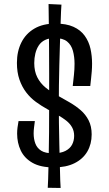

<svg xmlns="http://www.w3.org/2000/svg" viewBox="-20 -821 540 953"><path d="M247 10Q181 10 141 -13Q101 -36 83 -74Q65 -112 65 -158Q65 -173 67 -188.5Q69 -204 72 -220H153Q151 -204 149 -188.5Q147 -173 147 -159Q147 -131 155.5 -108.5Q164 -86 184.5 -73Q205 -60 243 -60Q282 -60 305 -72Q328 -84 338 -103.5Q348 -123 348 -147Q348 -171 337.5 -189.5Q327 -208 308.5 -222.5Q290 -237 266 -250.5Q242 -264 215 -279Q186 -295 158.5 -315Q131 -335 110 -362.5Q89 -390 76.5 -426Q64 -462 64 -509Q64 -566 86 -610Q108 -654 150.5 -679Q193 -704 255 -704Q309 -704 344.5 -688Q380 -672 400.5 -643.5Q421 -615 429 -579.5Q437 -544 437 -505Q437 -486 435.5 -467Q434 -448 432 -430Q430 -412 428 -394H341Q344 -421 347 -449Q350 -477 350 -504Q350 -539 342 -568.5Q334 -598 313 -615Q292 -632 252 -632Q223 -632 203.5 -622.5Q184 -613 172.5 -595.5Q161 -578 155.5 -555.5Q150 -533 150 -508Q150 -467 165 -437.5Q180 -408 205.5 -387Q231 -366 262 -349Q294 -331 324.5 -313.5Q355 -296 380 -274.5Q405 -253 420 -223.5Q435 -194 435 -154Q435 -106 413.5 -69Q392 -32 350 -11Q308 10 247 10ZM281 112 217 111Q218 104 219 67.5Q220 31 221.5 -29Q223 -89 223.5 -164Q224 -239 224 -322Q224 -388 224 -454.5Q224 -521 223.5 -581Q223 -641 222.5 -688.5Q222 -736 221.5 -766Q221 -796 221 -801L285 -798Q284 -792 283 -765Q282 -738 280.5 -696Q279 -654 277.5 -603Q276 -552 274.5 -498.5Q273 -445 272.5 -396.5Q272 -348 272 -311Q272 -266 272.5 -212Q273 -158 274.5 -104Q276 -50 277 -3.5Q278 43 279 74Q280 105 281 112Z"/></svg>

Font: Truculenta Medium
Style: Regular
Weight: 500
Version: Version 1.002